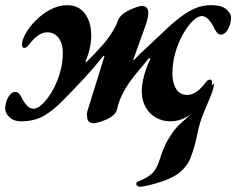

<svg xmlns="http://www.w3.org/2000/svg" viewBox="-41 -453 909 739"><path d="M500.5 265.9Q494.7 265.9 489.2 263.5Q483.7 261.1 483.7 254.3Q483.7 249.5 487 247.5Q490.3 245.5 494.3 243.6Q518.9 235.1 540.3 218.2Q561.6 201.2 575.5 155.8Q585.2 124.4 597.6 99.6Q610 74.9 631.5 46.2Q640.1 35 656.1 20.3Q672.1 5.6 687.7 -7.5Q703.3 -20.7 710.5 -26.4L699.1 -43.9L783.1 -132.9Q782 -112 769.3 -82Q756.6 -52 741.7 -15.6Q726.8 20.7 719.1 60.7Q709.1 111.3 692.5 154Q675.9 196.6 632.2 223.5Q611.9 235.5 582.8 245.3Q553.8 255.1 529.6 260.5Q505.5 265.9 500.5 265.9ZM320 21.2Q304.8 21.2 299.1 12.4Q293.4 3.6 293.4 -15.2Q293.4 -20.2 298.2 -34.7Q303.1 -49.1 309 -69.1L360 -233.2Q362 -238.2 359.3 -238.1Q356.6 -238 354.3 -234.8Q340.5 -217.2 322 -195.6Q303.5 -174 283.2 -151.9Q262.9 -129.9 243.3 -109.7Q223.6 -89.5 207.4 -72.8Q163.3 -26.8 126.5 -6.4Q89.8 14 39.5 14Q12 14 -4.5 -1.8Q-21 -17.7 -21 -35.4Q-21 -57 -9.8 -78Q1.5 -98.9 17.7 -98.9Q28 -98.9 34.2 -90.5Q40.4 -82 46.6 -69.1Q54.3 -55.3 64.6 -44.9Q74.9 -34.5 87.9 -34.5Q103.6 -34.5 122.8 -53Q142.1 -71.4 159.9 -102.2Q177.7 -133 189.3 -171.4Q200.8 -209.8 200.8 -249.9Q200.8 -285.7 184.3 -307.2Q167.8 -328.6 141.8 -328.6Q123.3 -328.6 106.2 -317Q89.2 -305.5 70.2 -280.9Q66.6 -275.5 61.4 -271.9Q56.2 -268.4 52.9 -268.4Q43.6 -268.4 43.6 -280.5Q43.6 -299 58.1 -324.7Q72.7 -350.4 97.5 -375.2Q122.4 -400 153.5 -416.4Q184.6 -432.9 218.3 -432.9Q262.1 -432.9 286.1 -400.3Q310.1 -367.6 310.1 -316.5Q310.1 -291.6 304.6 -266.8Q299 -242 288.9 -218.6Q287.7 -214.6 289 -213.7Q290.3 -212.9 293.4 -216.1Q320.7 -242.3 352.7 -278.4Q384.8 -314.5 403 -350.7Q407.1 -357.9 409.4 -365Q411.6 -372.1 414.3 -377.9Q423.4 -395.1 442.4 -406.4Q461.4 -417.6 479.5 -423.8Q497.6 -430 502.9 -430Q518.3 -430 524.1 -422.7Q529.8 -415.4 529.8 -402.3Q529.8 -391.8 525.7 -376.3Q521.6 -360.8 514.8 -342.6L472.1 -224Q471.1 -220.7 472.7 -221.2Q474.3 -221.7 475.6 -223.2Q498 -246.5 524.5 -270.6Q551 -294.7 575.8 -318.7Q619.7 -361.8 652.9 -386.7Q686.1 -411.7 713.9 -422.5Q741.8 -433.2 770.9 -433.2Q811.5 -433.2 830 -417.4Q848.4 -401.6 848.4 -384.7Q848.4 -362.2 836.7 -341Q824.9 -319.7 809 -319.7Q800 -319.7 793.5 -328.3Q787 -336.8 781.7 -348.1Q774.7 -363.2 762.1 -377.3Q749.5 -391.3 735.6 -391.3Q721.2 -391.3 701.9 -373.2Q682.7 -355.1 664.4 -323.5Q646.1 -291.9 634.4 -252.2Q622.6 -212.5 622.6 -169.3Q622.6 -133.7 637 -110.7Q651.4 -87.7 678.9 -87.7Q698 -87.7 715.5 -99.9Q733 -112.1 750.4 -135.2Q759.4 -146.7 766.2 -146.7Q775.4 -146.7 775.4 -135.7Q775.4 -115 762.2 -89.5Q749 -63.9 726.1 -40.3Q703.2 -16.7 674.5 -1.3Q645.8 14 614.9 14Q585.4 14 560.2 0.3Q535 -13.4 519.8 -40Q504.6 -66.6 504.6 -103.5Q504.6 -127.3 512.9 -159.5Q521.2 -191.7 536.6 -223.3Q538.6 -226.7 535.7 -228.6Q532.8 -230.6 530.4 -227.4Q511.7 -203.6 493.1 -181.8Q474.5 -160 458.6 -138Q442.7 -115.9 429.9 -90.2Q417.1 -64.5 409.5 -32.9Q406.5 -19.1 394.2 -8.8Q381.8 1.4 366.1 8Q350.4 14.5 337.7 17.9Q325 21.2 320 21.2Z"/></svg>

Font: EB Garamond
Style: Italic
Weight: 400
Italic angle: -17.2°
Designer: Georg Duffner and Octavio Pardo
Foundry: Georg Duffner
Version: Version 1.001